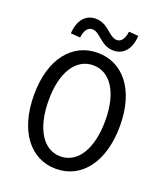

<svg xmlns="http://www.w3.org/2000/svg" viewBox="-153 -944 907 1058"><g transform="rotate(20 300.0 -414.5)"><path d="M300 12C448 12 552 -116 552 -331C552 -543 448 -668 300 -668C152 -668 48 -543 48 -331C48 -116 152 12 300 12ZM300 -61C200 -61 134 -163 134 -331C134 -496 200 -595 300 -595C400 -595 466 -496 466 -331C466 -163 400 -61 300 -61ZM375 -709C435 -709 473 -755 477 -832L421 -836C416 -793 398 -770 373 -770C326 -770 300 -841 225 -841C165 -841 127 -794 123 -718L179 -714C183 -757 202 -780 227 -780C274 -780 300 -709 375 -709Z"/></g></svg>

Font: Hasklig
Style: Regular
Weight: 400
Monospace: yes
Designer: Paul D. Hunt, Teo Tuominen
Foundry: Adobe Systems Incorporated
Version: Version 2.030;PS 1.0;hotconv 16.6.51;makeotf.lib2.5.65220